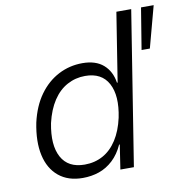

<svg xmlns="http://www.w3.org/2000/svg" viewBox="-80 -782 841 867"><g transform="rotate(-10 340.5 -348.5)"><path d="M231 8Q164 8 121 -27.5Q78 -63 64 -126.5Q50 -190 67 -275Q84 -349 120.5 -399.5Q157 -450 208 -476.5Q259 -503 318 -503Q379 -503 414 -472.5Q449 -442 457 -389H460L510 -705H578L466 0H404L421 -112H418Q399 -70 370 -43Q341 -16 306 -4Q271 8 231 8ZM250 -50Q296 -50 333.5 -70.5Q371 -91 397.5 -132Q424 -173 437 -232Q457 -330 426.5 -387Q396 -444 320 -444Q276 -444 238 -423.5Q200 -403 173 -362Q146 -321 132 -261Q113 -163 143.5 -106.5Q174 -50 250 -50ZM592 -515 623 -705H681L630 -515Z"/></g></svg>

Font: Nunito Sans 7pt SemiCondensed Light
Style: Italic
Weight: 300
Width: 4
Italic angle: -9°
Designer: Vernon Adams
Foundry: Vernon Adams
Version: Version 3.101;gftools[0.9.27]